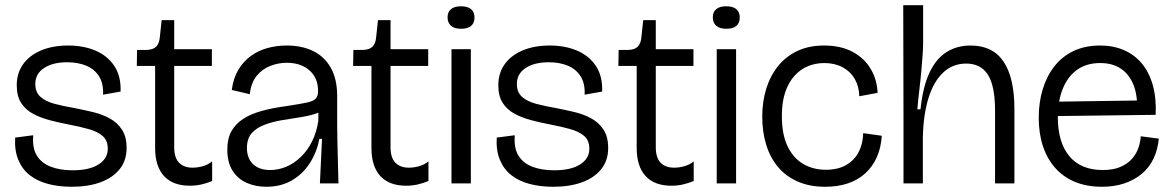

<svg xmlns="http://www.w3.org/2000/svg" viewBox="-20 -701 4480 734"><path d="M254 13Q204 13 163 2Q122 -9 93.5 -31.5Q65 -54 50 -90Q35 -126 38 -175L107 -184Q103 -135 121 -106Q139 -77 174.5 -63.5Q210 -50 257 -50Q322 -50 357 -72.5Q392 -95 392 -132Q392 -164 372.5 -181Q353 -198 319 -207.5Q285 -217 243 -225Q206 -232 170 -241.5Q134 -251 105.5 -266.5Q77 -282 60.5 -308Q44 -334 44 -375Q44 -421 68 -455Q92 -489 136.5 -508Q181 -527 241 -527Q299 -527 345 -507.5Q391 -488 417 -449Q443 -410 441 -351L374 -339Q376 -382 358.5 -409.5Q341 -437 309.5 -450Q278 -463 237 -463Q182 -463 148.5 -441Q115 -419 115 -380Q115 -348 135 -330.5Q155 -313 189 -304Q223 -295 264 -288Q300 -281 335.5 -272.5Q371 -264 400 -248Q429 -232 446.5 -205Q464 -178 464 -135Q464 -88 438 -55Q412 -22 365 -4.5Q318 13 254 13Z M706 9Q641 9 607 -28Q573 -65 573 -136V-449H503L504 -510H540Q566 -511 577.5 -523Q589 -535 591 -559L598 -624H646V-513H790V-449H646V-138Q646 -98 664.5 -79Q683 -60 716 -60Q735 -60 755 -65.5Q775 -71 791 -84V-9Q769 0 748.5 4.5Q728 9 706 9Z M998 13Q957 13 923 -2Q889 -17 869 -48.5Q849 -80 849 -129Q849 -171 864.5 -199Q880 -227 909 -246Q938 -265 979 -276.5Q1020 -288 1072 -295Q1125 -303 1151.5 -308.5Q1178 -314 1187 -324Q1196 -334 1196 -353Q1196 -403 1163 -432Q1130 -461 1076 -461Q1045 -461 1014.5 -449.5Q984 -438 962 -412Q940 -386 935 -341L866 -357Q872 -402 891 -434Q910 -466 939 -487Q968 -508 1003 -517.5Q1038 -527 1076 -527Q1133 -527 1176 -506.5Q1219 -486 1244 -443Q1269 -400 1269 -333V-227Q1269 -190 1270 -151.5Q1271 -113 1272 -74.5Q1273 -36 1274 0H1203Q1205 -44 1207 -85Q1209 -126 1211 -170H1201Q1191 -119 1164.5 -77.5Q1138 -36 1096 -11.5Q1054 13 998 13ZM1013 -51Q1044 -51 1074 -63.5Q1104 -76 1129.5 -100.5Q1155 -125 1172.5 -159.5Q1190 -194 1197 -239V-285L1224 -290Q1211 -274 1184 -265.5Q1157 -257 1123 -252Q1089 -247 1054.5 -241Q1020 -235 990 -223.5Q960 -212 942 -191.5Q924 -171 924 -135Q924 -96 947.5 -73.5Q971 -51 1013 -51Z M1533 9Q1468 9 1434 -28Q1400 -65 1400 -136V-449H1330L1331 -510H1367Q1393 -511 1404.5 -523Q1416 -535 1418 -559L1425 -624H1473V-513H1617V-449H1473V-138Q1473 -98 1491.5 -79Q1510 -60 1543 -60Q1562 -60 1582 -65.5Q1602 -71 1618 -84V-9Q1596 0 1575.5 4.5Q1555 9 1533 9Z M1706 0V-513H1780V0ZM1743 -591Q1717 -591 1704 -602.5Q1691 -614 1691 -635Q1691 -655 1704 -666Q1717 -677 1742 -677Q1768 -677 1781 -666Q1794 -655 1794 -634Q1794 -613 1781 -602Q1768 -591 1743 -591Z M2095 13Q2045 13 2004 2Q1963 -9 1934.5 -31.5Q1906 -54 1891 -90Q1876 -126 1879 -175L1948 -184Q1944 -135 1962 -106Q1980 -77 2015.5 -63.5Q2051 -50 2098 -50Q2163 -50 2198 -72.5Q2233 -95 2233 -132Q2233 -164 2213.5 -181Q2194 -198 2160 -207.5Q2126 -217 2084 -225Q2047 -232 2011 -241.5Q1975 -251 1946.5 -266.5Q1918 -282 1901.5 -308Q1885 -334 1885 -375Q1885 -421 1909 -455Q1933 -489 1977.5 -508Q2022 -527 2082 -527Q2140 -527 2186 -507.5Q2232 -488 2258 -449Q2284 -410 2282 -351L2215 -339Q2217 -382 2199.5 -409.5Q2182 -437 2150.5 -450Q2119 -463 2078 -463Q2023 -463 1989.5 -441Q1956 -419 1956 -380Q1956 -348 1976 -330.5Q1996 -313 2030 -304Q2064 -295 2105 -288Q2141 -281 2176.5 -272.5Q2212 -264 2241 -248Q2270 -232 2287.5 -205Q2305 -178 2305 -135Q2305 -88 2279 -55Q2253 -22 2206 -4.5Q2159 13 2095 13Z M2547 9Q2482 9 2448 -28Q2414 -65 2414 -136V-449H2344L2345 -510H2381Q2407 -511 2418.5 -523Q2430 -535 2432 -559L2439 -624H2487V-513H2631V-449H2487V-138Q2487 -98 2505.5 -79Q2524 -60 2557 -60Q2576 -60 2596 -65.5Q2616 -71 2632 -84V-9Q2610 0 2589.5 4.5Q2569 9 2547 9Z M2720 0V-513H2794V0ZM2757 -591Q2731 -591 2718 -602.5Q2705 -614 2705 -635Q2705 -655 2718 -666Q2731 -677 2756 -677Q2782 -677 2795 -666Q2808 -655 2808 -634Q2808 -613 2795 -602Q2782 -591 2757 -591Z M3135 13Q3075 13 3029.5 -7Q2984 -27 2954 -63Q2924 -99 2909 -148Q2894 -197 2894 -255Q2894 -313 2909.5 -362.5Q2925 -412 2955 -449Q2985 -486 3029 -506.5Q3073 -527 3130 -527Q3195 -527 3240 -502.5Q3285 -478 3309 -437Q3333 -396 3335 -346L3265 -333Q3264 -371 3247.5 -399.5Q3231 -428 3201 -444Q3171 -460 3131 -460Q3099 -460 3070 -448.5Q3041 -437 3018 -412Q2995 -387 2982 -349Q2969 -311 2969 -257Q2969 -187 2991 -141.5Q3013 -96 3051 -74Q3089 -52 3137 -52Q3184 -52 3215.5 -70.5Q3247 -89 3263 -120.5Q3279 -152 3280 -192L3351 -182Q3348 -136 3332 -100Q3316 -64 3288 -38.5Q3260 -13 3221.5 0Q3183 13 3135 13Z M3434 0V-240L3433 -681H3509V-535Q3509 -517 3507 -489.5Q3505 -462 3502 -428Q3499 -394 3494.5 -357Q3490 -320 3487 -283H3499Q3508 -369 3533 -422.5Q3558 -476 3598 -501.5Q3638 -527 3690 -527Q3775 -527 3816.5 -465.5Q3858 -404 3858 -284V0H3784V-278Q3784 -373 3756.5 -415.5Q3729 -458 3674 -458Q3622 -458 3585.5 -423.5Q3549 -389 3529.5 -326Q3510 -263 3508 -177V0Z M4193 13Q4135 13 4090 -5.5Q4045 -24 4014 -59Q3983 -94 3967 -142.5Q3951 -191 3951 -251Q3951 -309 3966 -359Q3981 -409 4010.5 -447Q4040 -485 4084 -506Q4128 -527 4186 -527Q4236 -527 4276.5 -509.5Q4317 -492 4345 -458.5Q4373 -425 4387 -375.5Q4401 -326 4398 -262L3996 -257V-312L4347 -317L4327 -282Q4329 -337 4313 -377Q4297 -417 4265 -438.5Q4233 -460 4186 -460Q4134 -460 4098 -434.5Q4062 -409 4043 -362Q4024 -315 4024 -253Q4024 -157 4068 -104Q4112 -51 4196 -51Q4236 -51 4263.5 -63Q4291 -75 4308 -94.5Q4325 -114 4332.5 -137Q4340 -160 4341 -180L4410 -171Q4406 -129 4390 -95Q4374 -61 4345.5 -37Q4317 -13 4278.5 0Q4240 13 4193 13Z"/></svg>

Font: Bricolage Grotesque 72pt Light
Style: Regular
Weight: 300
Designer: Mathieu Triay
Foundry: Atelier Triay
Version: Version 1.001;gftools[0.9.33.dev8+g029e19f]